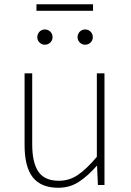

<svg xmlns="http://www.w3.org/2000/svg" viewBox="-20 -873 617 906"><path d="M255 13Q174 13 135 -36Q96 -85 96 -188V-527H132V-192Q132 -105 161.5 -62.5Q191 -20 258 -20Q307 -20 347.5 -47.5Q388 -75 437 -133V-527H473V0H442L438 -90H436Q396 -44 353 -15.5Q310 13 255 13ZM191 -662Q177 -662 166.5 -672.5Q156 -683 156 -697Q156 -713 166.5 -723.5Q177 -734 191 -734Q207 -734 217.5 -723.5Q228 -713 228 -697Q228 -683 217.5 -672.5Q207 -662 191 -662ZM152 -822V-853H419V-822ZM382 -662Q367 -662 356.5 -672.5Q346 -683 346 -697Q346 -713 356.5 -723.5Q367 -734 382 -734Q397 -734 407.5 -723.5Q418 -713 418 -697Q418 -683 407.5 -672.5Q397 -662 382 -662Z"/></svg>

Font: Noto Sans KR Thin
Style: Regular
Weight: 100
Designer: Ryoko NISHIZUKA 西塚涼子 (kana, bopomofo & ideographs); Paul D. Hunt (Latin, Greek & Cyrillic); Sandoll Communications 산돌커뮤니
Foundry: Adobe
Version: Version 2.004-H2;hotconv 1.0.118;makeotfexe 2.5.65603